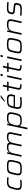

<svg xmlns="http://www.w3.org/2000/svg" viewBox="2876 -3658 986 6777"><g transform="rotate(-90 3368.5 -270.0)"><path d="M258 8Q179 8 134.5 -6.5Q90 -21 71.5 -51Q53 -81 53 -129Q53 -152 58 -186Q63 -220 71 -259Q88 -333 107 -382.5Q126 -432 155 -462Q184 -492 228.5 -505Q273 -518 340 -518Q382 -518 427.5 -514.5Q473 -511 502 -506L491 -456Q464 -460 426.5 -463.5Q389 -467 357 -467Q298 -467 261 -458Q224 -449 201 -425.5Q178 -402 162.5 -360.5Q147 -319 131 -256Q122 -218 117.5 -188.5Q113 -159 113 -137Q113 -99 128.5 -78.5Q144 -58 178 -50.5Q212 -43 268 -43Q303 -43 344 -47Q385 -51 412 -55L401 -5Q374 0 334.5 4Q295 8 258 8Z M798 8Q710 8 660 -2Q610 -12 589 -38Q568 -64 568 -111Q568 -137 574.5 -173Q581 -209 591 -254Q604 -319 616.5 -365Q629 -411 647 -441Q665 -471 694 -487.5Q723 -504 768.5 -511Q814 -518 882 -518Q970 -518 1019.5 -508Q1069 -498 1089.5 -472Q1110 -446 1110 -399Q1110 -372 1104.5 -336Q1099 -300 1090 -254Q1076 -189 1063.5 -143Q1051 -97 1033 -67.5Q1015 -38 986.5 -21.5Q958 -5 912.5 1.5Q867 8 798 8ZM794 -43Q852 -43 889.5 -47.5Q927 -52 949.5 -65Q972 -78 985.5 -102Q999 -126 1008.5 -163Q1018 -200 1030 -254Q1039 -298 1045 -332Q1051 -366 1051 -390Q1051 -422 1036 -438.5Q1021 -455 985.5 -461Q950 -467 886 -467Q814 -467 773 -458.5Q732 -450 711 -427.5Q690 -405 677.5 -363Q665 -321 651 -254Q642 -211 635.5 -177Q629 -143 629 -119Q629 -88 644 -71.5Q659 -55 695 -49Q731 -43 794 -43Z M1223 0 1331 -510H1382L1371 -428H1376Q1390 -453 1411.5 -473Q1433 -493 1469 -505.5Q1505 -518 1561 -518Q1646 -518 1683.5 -496Q1721 -474 1726 -428H1732Q1746 -453 1769 -473Q1792 -493 1830.5 -505.5Q1869 -518 1926 -518Q2018 -518 2053.5 -491Q2089 -464 2089 -407Q2089 -388 2085.5 -363.5Q2082 -339 2076 -311L2010 0H1950L2015 -304Q2020 -332 2024 -355Q2028 -378 2028 -394Q2028 -441 2000.5 -454Q1973 -467 1906 -467Q1846 -467 1810 -452Q1774 -437 1753.5 -409Q1733 -381 1722 -344.5Q1711 -308 1702 -265L1646 0H1587L1651 -304Q1657 -332 1660 -355Q1663 -378 1663 -394Q1663 -441 1635.5 -454Q1608 -467 1541 -467Q1481 -467 1445 -450Q1409 -433 1388.5 -403.5Q1368 -374 1357 -338Q1346 -302 1338 -265L1282 0Z M2190 203 2342 -510H2393L2382 -428H2387Q2406 -466 2434.5 -485.5Q2463 -505 2503 -511.5Q2543 -518 2597 -518Q2668 -518 2711 -506.5Q2754 -495 2773.5 -465.5Q2793 -436 2793 -383Q2793 -358 2788.5 -325.5Q2784 -293 2775 -253Q2758 -174 2739 -123Q2720 -72 2692 -43.5Q2664 -15 2620.5 -3.5Q2577 8 2510 8Q2455 8 2413.5 0.5Q2372 -7 2347 -24.5Q2322 -42 2312 -73H2308L2250 203ZM2490 -43Q2550 -43 2587 -50Q2624 -57 2647 -78.5Q2670 -100 2685.5 -142.5Q2701 -185 2715 -255Q2724 -293 2728.5 -323Q2733 -353 2733 -375Q2733 -415 2718 -434.5Q2703 -454 2669 -460.5Q2635 -467 2577 -467Q2527 -467 2494 -460.5Q2461 -454 2439.5 -439Q2418 -424 2401 -399Q2390 -383 2379.5 -359Q2369 -335 2360.5 -307.5Q2352 -280 2345 -252Q2338 -224 2334 -197.5Q2330 -171 2330 -151Q2330 -92 2367.5 -67.5Q2405 -43 2490 -43Z M3142 8Q3056 8 3006 -4.5Q2956 -17 2934.5 -46Q2913 -75 2913 -126Q2913 -151 2918 -183Q2923 -215 2931 -254Q2946 -330 2963 -381Q2980 -432 3009 -462Q3038 -492 3090.5 -505Q3143 -518 3229 -518Q3304 -518 3347 -506Q3390 -494 3407.5 -466.5Q3425 -439 3425 -394Q3425 -380 3423 -360Q3421 -340 3416 -314Q3411 -288 3403 -255L3398 -235H2987Q2981 -204 2976.5 -178.5Q2972 -153 2972 -132Q2972 -98 2988 -78Q3004 -58 3042 -50.5Q3080 -43 3146 -43Q3176 -43 3210 -44.5Q3244 -46 3277.5 -49Q3311 -52 3336 -55L3326 -6Q3305 -2 3273.5 1.5Q3242 5 3208 6.5Q3174 8 3142 8ZM2996 -280H3351L3354 -298Q3360 -328 3363 -347Q3366 -366 3366 -382Q3366 -420 3350.5 -438Q3335 -456 3304 -461.5Q3273 -467 3224 -467Q3160 -467 3121 -460.5Q3082 -454 3059.5 -434Q3037 -414 3023 -377.5Q3009 -341 2996 -280ZM3160 -599 3161 -604 3323 -739H3396L3395 -734L3207 -599Z M3782 0Q3734 0 3698.5 -3Q3663 -6 3639 -15.5Q3615 -25 3603 -43.5Q3591 -62 3591 -93Q3591 -101 3592.5 -111.5Q3594 -122 3596 -132.5Q3598 -143 3599 -150L3665 -459H3542L3553 -510H3675L3707 -658H3766L3735 -510H3878L3867 -459H3724L3659 -155Q3656 -142 3654.5 -131.5Q3653 -121 3652.5 -115Q3652 -109 3652 -105Q3652 -79 3666.5 -66.5Q3681 -54 3712 -50.5Q3743 -47 3792 -47Z M4068 -666 4084 -743H4150L4134 -666ZM3930 0 4038 -510H4097L3989 0Z M4451 0Q4403 0 4367.5 -3Q4332 -6 4308 -15.5Q4284 -25 4272 -43.5Q4260 -62 4260 -93Q4260 -101 4261.5 -111.5Q4263 -122 4265 -132.5Q4267 -143 4268 -150L4334 -459H4211L4222 -510H4344L4376 -658H4435L4404 -510H4547L4536 -459H4393L4328 -155Q4325 -142 4323.5 -131.5Q4322 -121 4321.5 -115Q4321 -109 4321 -105Q4321 -79 4335.5 -66.5Q4350 -54 4381 -50.5Q4412 -47 4461 -47Z M4737 -666 4753 -743H4819L4803 -666ZM4599 0 4707 -510H4766L4658 0Z M5103 8Q5015 8 4965 -2Q4915 -12 4894 -38Q4873 -64 4873 -111Q4873 -137 4879.5 -173Q4886 -209 4896 -254Q4909 -319 4921.5 -365Q4934 -411 4952 -441Q4970 -471 4999 -487.5Q5028 -504 5073.5 -511Q5119 -518 5187 -518Q5275 -518 5324.5 -508Q5374 -498 5394.5 -472Q5415 -446 5415 -399Q5415 -372 5409.5 -336Q5404 -300 5395 -254Q5381 -189 5368.5 -143Q5356 -97 5338 -67.5Q5320 -38 5291.5 -21.5Q5263 -5 5217.5 1.5Q5172 8 5103 8ZM5099 -43Q5157 -43 5194.5 -47.5Q5232 -52 5254.5 -65Q5277 -78 5290.5 -102Q5304 -126 5313.5 -163Q5323 -200 5335 -254Q5344 -298 5350 -332Q5356 -366 5356 -390Q5356 -422 5341 -438.5Q5326 -455 5290.5 -461Q5255 -467 5191 -467Q5119 -467 5078 -458.5Q5037 -450 5016 -427.5Q4995 -405 4982.5 -363Q4970 -321 4956 -254Q4947 -211 4940.5 -177Q4934 -143 4934 -119Q4934 -88 4949 -71.5Q4964 -55 5000 -49Q5036 -43 5099 -43Z M5528 0 5636 -510H5688L5676 -428H5681Q5697 -454 5721 -474Q5745 -494 5785.5 -506Q5826 -518 5890 -518Q5962 -518 6002.5 -505.5Q6043 -493 6059.5 -467.5Q6076 -442 6076 -401Q6076 -384 6073 -360Q6070 -336 6065 -312L5998 0H5939L6003 -304Q6008 -327 6011.5 -349.5Q6015 -372 6015 -387Q6015 -422 6001 -438.5Q5987 -455 5955.5 -461Q5924 -467 5871 -467Q5802 -467 5760.5 -450Q5719 -433 5696.5 -404Q5674 -375 5662.5 -339Q5651 -303 5643 -265L5587 0Z M6416 8Q6384 8 6345.5 6Q6307 4 6269.5 1Q6232 -2 6201 -5L6212 -55Q6253 -51 6280 -48.5Q6307 -46 6328.5 -44.5Q6350 -43 6371 -43Q6392 -43 6421 -43Q6481 -43 6513 -50.5Q6545 -58 6559.5 -77.5Q6574 -97 6582 -132Q6585 -148 6586.5 -160Q6588 -172 6588 -179Q6588 -208 6572.5 -214.5Q6557 -221 6521 -225L6358 -241Q6304 -246 6279.5 -265Q6255 -284 6255 -323Q6255 -335 6256.5 -349.5Q6258 -364 6262 -381Q6273 -430 6293 -458Q6313 -486 6342.5 -499Q6372 -512 6411.5 -515Q6451 -518 6503 -518Q6532 -518 6564.5 -516Q6597 -514 6629.5 -511Q6662 -508 6687 -504L6676 -454Q6644 -458 6614.5 -461Q6585 -464 6555.5 -465.5Q6526 -467 6493 -467Q6447 -467 6412.5 -463.5Q6378 -460 6356 -442.5Q6334 -425 6324 -382Q6320 -371 6318 -359Q6316 -347 6316 -339Q6316 -312 6332 -304.5Q6348 -297 6386 -293L6546 -278Q6583 -275 6606 -266.5Q6629 -258 6639.5 -242Q6650 -226 6650 -197Q6650 -182 6648.5 -166Q6647 -150 6642 -128Q6632 -82 6615 -55Q6598 -28 6571 -14.5Q6544 -1 6505.5 3.5Q6467 8 6416 8Z"/></g></svg>

Font: Saira Expanded Light
Style: Italic
Weight: 300
Width: 7
Italic angle: -12°
Designer: Hector Gatti with collaboration of the Omnibus-Type team
Foundry: Omnibus-Type
Version: Version 1.101